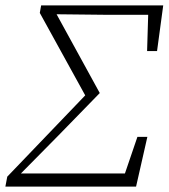

<svg xmlns="http://www.w3.org/2000/svg" viewBox="-27 -694 627 714"><path d="M-7 0 0 -37 303 -353 300 -321 121 -646 126 -674H580L557 -504H520L525 -670L548 -639H364L182 -641L181 -628L173 -660L344 -348L191 -191L36 -34L48 -67V-49H461L426 -15L484 -185H521L479 0Z"/></svg>

Font: Source Serif 4 18pt Light
Style: Italic
Weight: 300
Italic angle: -12°
Designer: Frank Grießhammer
Foundry: Adobe Systems Incorporated
Version: Version 4.004;hotconv 1.0.116;makeotfexe 2.5.65601